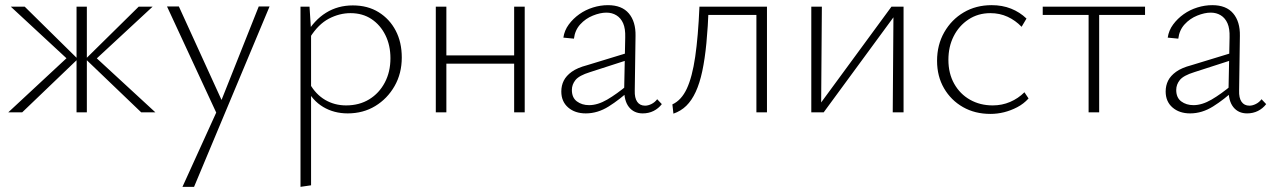

<svg xmlns="http://www.w3.org/2000/svg" viewBox="-20 -436 4936 745"><path d="M528 0 312 -207 518 -410H572L340 -195V-224L583 0ZM12 0 253 -224V-196L22 -410H76L282 -207L66 0ZM277 0V-410H317V0Z M826 16 628 -411H674L847 -32ZM984 -411H1026L733 289H688L828 -19Z M1329 4Q1276 4 1234 -21Q1192 -46 1168 -95L1182 -111Q1205 -70 1241.5 -48.5Q1278 -27 1323 -27Q1374 -27 1412.5 -50.5Q1451 -74 1473 -115.5Q1495 -157 1495 -210Q1495 -260 1475.5 -299.5Q1456 -339 1421.5 -362Q1387 -385 1340 -385Q1297 -385 1256 -363.5Q1215 -342 1183 -291L1166 -301Q1199 -358 1245 -386.5Q1291 -415 1349 -415Q1407 -415 1449.5 -388.5Q1492 -362 1515.5 -317Q1539 -272 1539 -213Q1539 -151 1511 -102Q1483 -53 1436 -24.5Q1389 4 1329 4ZM1146 289V-410H1181L1187 -317V283Z M1975 0V-410H2016V0ZM1671 0V-410H1712V0ZM1690 -189V-221H1996V-189Z M2474 4Q2440 4 2420.5 -20.5Q2401 -45 2402 -92L2406 -291Q2407 -325 2398 -345.5Q2389 -366 2372 -376.5Q2355 -387 2333 -387Q2309 -387 2280.5 -375.5Q2252 -364 2231.5 -341.5Q2211 -319 2207 -286L2166 -290Q2170 -318 2187 -341Q2204 -364 2228 -381Q2252 -398 2281 -407Q2310 -416 2339 -416Q2393 -416 2420 -384Q2447 -352 2446 -297L2443 -85Q2442 -56 2452.5 -41Q2463 -26 2483 -26Q2495 -26 2508 -32.5Q2521 -39 2530 -51L2548 -32Q2535 -15 2516 -5.5Q2497 4 2474 4ZM2253 4Q2211 4 2184.5 -19Q2158 -42 2158 -81Q2158 -104 2167.5 -123Q2177 -142 2198.5 -157.5Q2220 -173 2258 -183L2425 -234L2430 -208L2269 -156Q2227 -143 2213 -125.5Q2199 -108 2199 -87Q2199 -57 2218.5 -42.5Q2238 -28 2266 -28Q2299 -28 2336 -49.5Q2373 -71 2416 -107L2427 -89Q2385 -50 2342 -23Q2299 4 2253 4Z M2593 5 2589 -31Q2624 -47 2645 -92Q2666 -137 2677.5 -215.5Q2689 -294 2694 -410H2730Q2727 -331 2721 -269Q2715 -207 2705 -160Q2695 -113 2679.5 -79.5Q2664 -46 2643 -25.5Q2622 -5 2593 5ZM2915 0V-410H2956V0ZM2715 -378V-410H2933V-378Z M3444 0 3447 -410H3486V0ZM3128 0V-410H3169L3166 0ZM3152 0V-19L3439 -410H3463V-391L3176 0Z M3823 6Q3763 6 3716.5 -20.5Q3670 -47 3643 -93.5Q3616 -140 3616 -200Q3616 -262 3644 -311Q3672 -360 3719.5 -388Q3767 -416 3828 -416Q3869 -416 3903 -402.5Q3937 -389 3963 -364L3944 -332Q3920 -357 3889.5 -371Q3859 -385 3823 -385Q3775 -385 3738 -360.5Q3701 -336 3680.5 -295.5Q3660 -255 3660 -204Q3660 -151 3682.5 -111Q3705 -71 3744 -49Q3783 -27 3832 -27Q3868 -27 3899.5 -40.5Q3931 -54 3955 -78L3971 -54Q3952 -33 3927 -20Q3902 -7 3876 -0.5Q3850 6 3823 6Z M4204 0V-410H4245V0ZM4026 -378V-410H4423V-378Z M4819 4Q4785 4 4765.5 -20.5Q4746 -45 4747 -92L4751 -291Q4752 -325 4743 -345.5Q4734 -366 4717 -376.5Q4700 -387 4678 -387Q4654 -387 4625.5 -375.5Q4597 -364 4576.5 -341.5Q4556 -319 4552 -286L4511 -290Q4515 -318 4532 -341Q4549 -364 4573 -381Q4597 -398 4626 -407Q4655 -416 4684 -416Q4738 -416 4765 -384Q4792 -352 4791 -297L4788 -85Q4787 -56 4797.5 -41Q4808 -26 4828 -26Q4840 -26 4853 -32.5Q4866 -39 4875 -51L4893 -32Q4880 -15 4861 -5.5Q4842 4 4819 4ZM4598 4Q4556 4 4529.5 -19Q4503 -42 4503 -81Q4503 -104 4512.5 -123Q4522 -142 4543.5 -157.5Q4565 -173 4603 -183L4770 -234L4775 -208L4614 -156Q4572 -143 4558 -125.5Q4544 -108 4544 -87Q4544 -57 4563.5 -42.5Q4583 -28 4611 -28Q4644 -28 4681 -49.5Q4718 -71 4761 -107L4772 -89Q4730 -50 4687 -23Q4644 4 4598 4Z"/></svg>

Font: Ysabeau ExtraLight
Style: Regular
Weight: 250
Designer: Christian Thalmann (Catharsis Fonts)
Version: Version 2.002